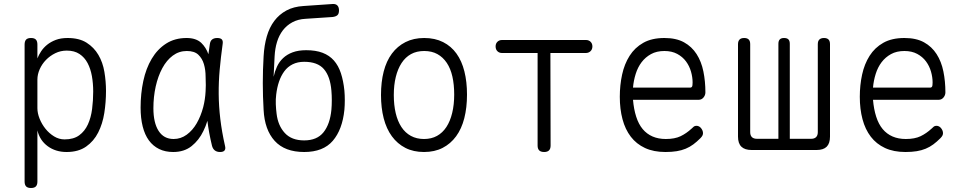

<svg xmlns="http://www.w3.org/2000/svg" viewBox="-20 -750 4840 960"><path d="M135 -560Q152 -560 159.5 -552Q167 -544 167 -527V-458Q174 -476 186 -494Q198 -512 216 -526.5Q234 -541 259 -550.5Q284 -560 318 -560Q376 -560 413 -536.5Q450 -513 472 -475.5Q494 -438 502 -390.5Q510 -343 510 -295Q510 -239 501.5 -185Q493 -131 471 -87.5Q449 -44 410.5 -17Q372 10 313 10Q258 10 218.5 -19Q179 -48 167 -98V158Q167 174 159.5 182Q152 190 135 190Q118 190 110.5 182Q103 174 103 158V-527Q103 -544 110.5 -552Q118 -560 135 -560ZM314 -497Q283 -497 256.5 -484Q230 -471 210 -450.5Q190 -430 178.5 -404Q167 -378 167 -352V-209Q167 -184 178 -156.5Q189 -129 207.5 -106Q226 -83 250.5 -68Q275 -53 303 -53Q348 -53 376 -73.5Q404 -94 419.5 -128Q435 -162 440.5 -205Q446 -248 446 -292Q446 -333 439.5 -369.5Q433 -406 418 -434.5Q403 -463 377.5 -480Q352 -497 314 -497Z M846 10Q806 10 775.5 -5Q745 -20 724.5 -48Q704 -76 693.5 -117.5Q683 -159 683 -212Q683 -282 696.5 -345Q710 -408 738.5 -456Q767 -504 810.5 -532Q854 -560 913 -560Q960 -560 986 -536Q1010 -513 1022 -479Q1025 -503 1029 -528Q1031 -545 1040.5 -552.5Q1050 -560 1066 -560Q1083 -560 1089.5 -552.5Q1096 -545 1093 -528Q1084 -463 1078.5 -402Q1073 -341 1073.5 -280Q1074 -219 1081.5 -155.5Q1089 -92 1105 -21Q1109 -6 1103 2Q1097 10 1080.5 10Q1064 10 1054 2Q1044 -6 1040 -21Q1024 -87 1017 -146Q1009 -119 997 -95Q975 -49 938 -19.5Q901 10 846 10ZM848 -55Q884 -55 913.5 -76.5Q943 -98 963.5 -133.5Q984 -169 996 -214Q1006 -253 1008 -294Q1008 -309 1009 -324Q1009 -345 1008 -367Q1008 -401 999.5 -429.5Q991 -458 971.5 -476.5Q952 -495 914 -495Q875 -495 844 -472Q813 -449 791.5 -409Q770 -369 758.5 -317.5Q747 -266 747 -209Q747 -136 773 -95.5Q799 -55 848 -55Z M1643 -665 1508 -656Q1470 -654 1441.5 -638.5Q1413 -623 1394 -598Q1375 -573 1365 -540Q1355 -507 1353 -468L1348 -366Q1354 -393 1365 -417Q1376 -441 1395.5 -459.5Q1415 -478 1443.5 -488.5Q1472 -499 1511 -499Q1559 -499 1593 -486Q1627 -473 1649.5 -447.5Q1672 -422 1684.5 -384Q1697 -346 1702 -297Q1704 -274 1704 -249Q1704 -224 1702 -201Q1692 -102 1644 -46Q1596 10 1501 10Q1404 10 1353.5 -45.5Q1303 -101 1298 -201Q1294 -268 1294 -334.5Q1294 -401 1298 -468Q1301 -523 1314 -568Q1327 -613 1351.5 -645.5Q1376 -678 1412 -697.5Q1448 -717 1498 -720L1643 -730Q1659 -731 1667 -722.5Q1675 -714 1675 -698Q1675 -681 1667 -674Q1659 -667 1643 -665ZM1501 -48Q1565 -48 1597.5 -88.5Q1630 -129 1637 -201Q1639 -224 1639 -249Q1639 -274 1637 -297Q1631 -368 1599.5 -404.5Q1568 -441 1501 -441Q1468 -441 1443 -428.5Q1418 -416 1401.5 -393.5Q1385 -371 1375 -341.5Q1365 -312 1361 -277Q1358 -254 1359 -229Q1360 -204 1363 -181Q1370 -122 1404 -85Q1438 -48 1501 -48Z M2100 10Q2047 10 2007 -10.5Q1967 -31 1939.5 -68.5Q1912 -106 1898.5 -158.5Q1885 -211 1885 -275Q1885 -340 1898.5 -392.5Q1912 -445 1939.5 -482Q1967 -519 2007.5 -539.5Q2048 -560 2101 -560Q2155 -560 2195.5 -539.5Q2236 -519 2262.5 -482Q2289 -445 2302 -393Q2315 -341 2315 -277Q2315 -212 2301.5 -159Q2288 -106 2260.5 -68.5Q2233 -31 2193 -10.5Q2153 10 2100 10ZM2100 -55Q2137 -55 2165 -70.5Q2193 -86 2212 -115Q2231 -144 2241 -185.5Q2251 -227 2251 -277Q2251 -327 2242 -367Q2233 -407 2214 -435.5Q2195 -464 2167 -479.5Q2139 -495 2101 -495Q2063 -495 2035 -479.5Q2007 -464 1988 -435Q1969 -406 1959 -365.5Q1949 -325 1949 -275Q1949 -225 1958.5 -184.5Q1968 -144 1987 -115Q2006 -86 2034.5 -70.5Q2063 -55 2100 -55Z M2668 -485H2490Q2476 -485 2467 -494Q2458 -503 2458 -518Q2458 -532 2467 -541Q2476 -550 2490 -550H2910Q2924 -550 2933 -541Q2942 -532 2942 -518Q2942 -503 2932.5 -494Q2923 -485 2909 -485H2732L2733 -22Q2733 -6 2725 2Q2717 10 2701 10Q2684 10 2676 2Q2668 -6 2668 -22Z M3462 -121Q3476 -121 3485.5 -109Q3495 -97 3495 -84Q3495 -78 3492 -72Q3489 -66 3482 -59Q3464 -41 3446.5 -28Q3429 -15 3408.5 -6.5Q3388 2 3363.5 6Q3339 10 3307 10Q3248 10 3205 -10Q3162 -30 3134 -66.5Q3106 -103 3092.5 -154Q3079 -205 3079 -266Q3079 -324 3090.5 -377Q3102 -430 3128 -471Q3154 -512 3196.5 -536Q3239 -560 3302 -560Q3361 -560 3400 -538.5Q3439 -517 3463 -479.5Q3487 -442 3497 -392.5Q3507 -343 3507 -288Q3507 -274 3497.5 -262.5Q3488 -251 3473 -251H3145Q3149 -204 3161 -166.5Q3173 -129 3193.5 -104.5Q3214 -80 3243 -67.5Q3272 -55 3309 -55Q3354 -55 3383 -69Q3412 -83 3438 -107Q3444 -113 3449 -117Q3454 -121 3462 -121ZM3145 -312H3432Q3437 -312 3440 -316.5Q3443 -321 3443 -338Q3443 -364 3435 -392Q3427 -420 3410 -443Q3393 -466 3366 -480.5Q3339 -495 3302 -495Q3263 -495 3235 -479.5Q3207 -464 3188 -439Q3169 -414 3158.5 -380.5Q3148 -347 3145 -312Z M3738 0Q3704 0 3687 -16.5Q3670 -33 3670 -67V-529Q3670 -544 3677.5 -552Q3685 -560 3701 -560Q3716 -560 3723.5 -552.5Q3731 -545 3731 -529V-89Q3731 -73 3739.5 -64.5Q3748 -56 3765 -56H3872V-531Q3872 -546 3879 -553Q3886 -560 3900 -560Q3915 -560 3922 -553Q3929 -546 3929 -531V-56H4036Q4052 -56 4060.5 -64.5Q4069 -73 4069 -89V-529Q4069 -545 4077 -552.5Q4085 -560 4100 -560Q4115 -560 4122.5 -552.5Q4130 -545 4130 -529V-67Q4130 -33 4113.5 -16.5Q4097 0 4063 0Z M4662 -121Q4676 -121 4685.5 -109Q4695 -97 4695 -84Q4695 -78 4692 -72Q4689 -66 4682 -59Q4664 -41 4646.5 -28Q4629 -15 4608.5 -6.5Q4588 2 4563.5 6Q4539 10 4507 10Q4448 10 4405 -10Q4362 -30 4334 -66.5Q4306 -103 4292.5 -154Q4279 -205 4279 -266Q4279 -324 4290.5 -377Q4302 -430 4328 -471Q4354 -512 4396.5 -536Q4439 -560 4502 -560Q4561 -560 4600 -538.5Q4639 -517 4663 -479.5Q4687 -442 4697 -392.5Q4707 -343 4707 -288Q4707 -274 4697.5 -262.5Q4688 -251 4673 -251H4345Q4349 -204 4361 -166.5Q4373 -129 4393.5 -104.5Q4414 -80 4443 -67.5Q4472 -55 4509 -55Q4554 -55 4583 -69Q4612 -83 4638 -107Q4644 -113 4649 -117Q4654 -121 4662 -121ZM4345 -312H4632Q4637 -312 4640 -316.5Q4643 -321 4643 -338Q4643 -364 4635 -392Q4627 -420 4610 -443Q4593 -466 4566 -480.5Q4539 -495 4502 -495Q4463 -495 4435 -479.5Q4407 -464 4388 -439Q4369 -414 4358.5 -380.5Q4348 -347 4345 -312Z"/></svg>

Font: Maple Mono NL ExtraLight
Style: Regular
Weight: 275
Monospace: yes
Designer: subframe7536
Version: Version 7.000